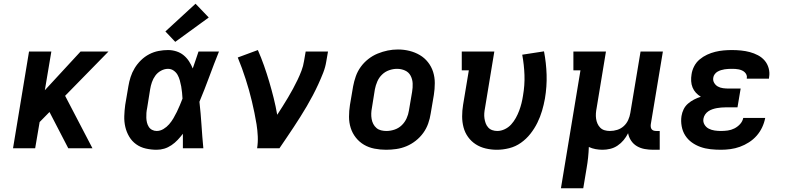

<svg xmlns="http://www.w3.org/2000/svg" viewBox="-20 -797 4240 1032"><path d="M50 0 136 -520H256L221 -312L413 -520H563L330 -282L477 0H347L246 -195L193 -141L169 0Z M822 8Q793 8 764 1.5Q735 -5 712 -21.5Q689 -38 674.5 -62.5Q660 -87 653.5 -115Q647 -143 648 -173Q649 -203 653 -233L670 -333Q674 -358 682 -383Q690 -408 704 -431Q718 -454 738 -473.5Q758 -493 782 -505.5Q806 -518 832 -523Q858 -528 883 -528Q906 -528 928 -521Q950 -514 967 -500Q984 -486 996 -467.5Q1008 -449 1016 -429Q1024 -451 1031.5 -474Q1039 -497 1047 -520H1157Q1130 -453 1105 -385Q1080 -317 1052 -250Q1059 -188 1063 -125.5Q1067 -63 1073 0H963Q963 -19 963 -38.5Q963 -58 963 -78Q950 -61 935 -45Q920 -29 901.5 -16.5Q883 -4 863 2Q843 8 822 8ZM822 -93Q841 -93 858.5 -103.5Q876 -114 889 -129Q902 -144 912 -161Q922 -178 930.5 -195.5Q939 -213 946.5 -231Q954 -249 961 -267Q960 -283 958.5 -299.5Q957 -316 954 -332.5Q951 -349 946.5 -365Q942 -381 934.5 -394.5Q927 -408 913.5 -417.5Q900 -427 883 -427Q864 -427 845.5 -417Q827 -407 815 -390.5Q803 -374 796.5 -355Q790 -336 787 -317L771 -217Q768 -203 767 -190Q766 -177 766.5 -163.5Q767 -150 770 -138Q773 -126 779.5 -115.5Q786 -105 797.5 -99Q809 -93 822 -93ZM922 -572 869 -628 1031 -777 1102 -703Z M1362 0Q1367 -32 1365.5 -64.5Q1364 -97 1359 -128.5Q1354 -160 1347.5 -191Q1341 -222 1334 -252Q1327 -282 1318.5 -312Q1310 -342 1300.5 -371.5Q1291 -401 1280.5 -430Q1270 -459 1258 -488L1366 -528Q1384 -487 1399 -444.5Q1414 -402 1427 -358Q1440 -314 1451 -270Q1462 -226 1470 -180Q1485 -203 1499.5 -226Q1514 -249 1528 -272.5Q1542 -296 1555 -320Q1568 -344 1579.5 -368Q1591 -392 1600.5 -417Q1610 -442 1614 -468L1623 -520H1743L1734 -468Q1729 -436 1717 -405.5Q1705 -375 1691 -344.5Q1677 -314 1661.5 -284.5Q1646 -255 1629 -226Q1612 -197 1594 -168.5Q1576 -140 1557.5 -112Q1539 -84 1520 -56Q1501 -28 1482 0Z M2055 8Q2024 8 1993 2Q1962 -4 1936.5 -19Q1911 -34 1892.5 -57.5Q1874 -81 1865 -109.5Q1856 -138 1856 -169.5Q1856 -201 1861 -233L1878 -333Q1883 -360 1892.5 -387Q1902 -414 1919 -437.5Q1936 -461 1959.5 -479.5Q1983 -498 2010 -509Q2037 -520 2064 -525.5Q2091 -531 2119 -531Q2151 -531 2181 -523.5Q2211 -516 2236.5 -501Q2262 -486 2280.5 -462.5Q2299 -439 2308 -410.5Q2317 -382 2317 -350.5Q2317 -319 2312 -287L2295 -187Q2291 -160 2281.5 -133Q2272 -106 2255 -82.5Q2238 -59 2214.5 -40.5Q2191 -22 2164.5 -11Q2138 0 2110 4Q2082 8 2055 8ZM2057 -93Q2079 -93 2101 -100.5Q2123 -108 2139.5 -124Q2156 -140 2165.5 -161Q2175 -182 2178 -203L2195 -303Q2199 -326 2198 -348.5Q2197 -371 2187 -390Q2177 -409 2157 -418Q2137 -427 2114 -427Q2093 -427 2071.5 -419.5Q2050 -412 2033.5 -396Q2017 -380 2008 -359Q1999 -338 1995 -317L1979 -217Q1976 -202 1975.5 -187Q1975 -172 1977.5 -157.5Q1980 -143 1986.5 -130.5Q1993 -118 2003.5 -109Q2014 -100 2028 -96.5Q2042 -93 2057 -93Z M2651 8Q2620 8 2590.5 1Q2561 -6 2537 -21.5Q2513 -37 2496 -60.5Q2479 -84 2471.5 -112.5Q2464 -141 2464 -171.5Q2464 -202 2469 -233L2500 -419H2462V-520H2637L2587 -217Q2584 -202 2583 -188Q2582 -174 2584 -160.5Q2586 -147 2590.5 -134.5Q2595 -122 2604 -112Q2613 -102 2626 -97.5Q2639 -93 2653 -93Q2673 -93 2693 -102.5Q2713 -112 2727.5 -128Q2742 -144 2752.5 -163Q2763 -182 2770.5 -202Q2778 -222 2783 -242Q2788 -262 2791 -282Q2801 -339 2799 -394Q2797 -449 2787 -503L2904 -521Q2916 -459 2918 -395.5Q2920 -332 2909 -267Q2903 -234 2893.5 -201.5Q2884 -169 2868.5 -137.5Q2853 -106 2831 -78Q2809 -50 2780 -29.5Q2751 -9 2717 -0.5Q2683 8 2651 8Z M2995 215 3100 -419H3062V-520H3237L3187 -217Q3184 -202 3183 -187.5Q3182 -173 3184 -159Q3186 -145 3191.5 -132.5Q3197 -120 3206.5 -110.5Q3216 -101 3229.5 -97Q3243 -93 3258 -93Q3278 -93 3297.5 -99Q3317 -105 3332.5 -119Q3348 -133 3356.5 -152Q3365 -171 3368 -190L3423 -520H3543L3478 -129Q3477 -121 3478 -114Q3479 -107 3483 -102Q3487 -97 3493.5 -95Q3500 -93 3508 -93H3526V8H3491Q3468 8 3445.5 4Q3423 0 3404 -11Q3385 -22 3372.5 -40.5Q3360 -59 3356 -81Q3346 -61 3332 -44Q3318 -27 3299.5 -14.5Q3281 -2 3260 3Q3239 8 3219 8Q3200 8 3181 4.5Q3162 1 3145 -7Q3144 21 3141 50Q3138 79 3133 107L3115 215Z M3855 8Q3827 8 3799 5Q3771 2 3745.5 -7Q3720 -16 3698.5 -31.5Q3677 -47 3663 -69Q3649 -91 3644 -118.5Q3639 -146 3643 -173Q3646 -192 3654.5 -209.5Q3663 -227 3678 -240Q3693 -253 3710.5 -262Q3728 -271 3747 -277Q3732 -286 3720.5 -298.5Q3709 -311 3702.5 -327Q3696 -343 3695 -361Q3694 -379 3697 -397Q3700 -419 3711 -440.5Q3722 -462 3740.5 -477.5Q3759 -493 3780.5 -503Q3802 -513 3824.5 -518.5Q3847 -524 3869.5 -526Q3892 -528 3914 -528Q3939 -528 3963.5 -525.5Q3988 -523 4010.5 -517Q4033 -511 4054 -500Q4075 -489 4090 -471.5Q4105 -454 4111.5 -430.5Q4118 -407 4114 -383Q4114 -381 4113.5 -379Q4113 -377 4113 -374H3994Q3994 -375 3994 -376Q3994 -377 3994 -377Q3996 -386 3992.5 -394.5Q3989 -403 3982.5 -409Q3976 -415 3968 -418.5Q3960 -422 3951 -424Q3942 -426 3932.5 -426.5Q3923 -427 3914 -427Q3904 -427 3894.5 -426.5Q3885 -426 3875 -424.5Q3865 -423 3855.5 -420Q3846 -417 3837 -412Q3828 -407 3821.5 -398Q3815 -389 3814 -380Q3811 -365 3818.5 -352Q3826 -339 3838.5 -332Q3851 -325 3866.5 -323Q3882 -321 3897 -321H3961L3944 -220H3880Q3868 -220 3856.5 -219Q3845 -218 3833.5 -216Q3822 -214 3810 -210Q3798 -206 3787.5 -199Q3777 -192 3770 -181.5Q3763 -171 3761 -159Q3758 -142 3766.5 -127.5Q3775 -113 3789.5 -105.5Q3804 -98 3821 -95.5Q3838 -93 3855 -93Q3873 -93 3891.5 -95.5Q3910 -98 3927 -106.5Q3944 -115 3957.5 -129.5Q3971 -144 3975 -163H4093Q4088 -137 4076.5 -112.5Q4065 -88 4047 -67.5Q4029 -47 4005.5 -32Q3982 -17 3957 -8Q3932 1 3906 4.5Q3880 8 3855 8Z"/></svg>

Font: Iosevka Etoile Oblique
Style: Bold
Weight: 700
Italic angle: -9°
Designer: Belleve Invis
Foundry: Belleve Invis
Version: Version 15.5.2; ttfautohint (v1.8.4)